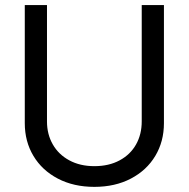

<svg xmlns="http://www.w3.org/2000/svg" viewBox="-20 -727 747 760"><path d="M628.9 -707V-239.3Q628.9 -167 594.7 -109.9Q560.5 -52.7 498 -20Q435.5 12.7 353.5 12.7Q271.5 12.7 209 -20Q146.5 -52.7 112.3 -109.9Q78.1 -167 78.1 -239.3V-707H166V-246.1Q166 -195.3 189 -155.3Q211.9 -115.2 254.4 -92.3Q296.9 -69.3 353.5 -69.3Q411.1 -69.3 453.6 -92.3Q496.1 -115.2 518.6 -155.3Q541 -195.3 541 -246.1V-707Z"/></svg>

Font: Pretendard Std Variable
Style: Regular
Weight: 400
Designer: Base glyphs from Inter by Rasmus Andersson; Hangeul glyphs from Noto Sans CJK(Source Han Sans) by Jang Soo-young and Kan
Foundry: Kil Hyung-jin
Version: Version 1.309;Glyphs 3.2 (3225)